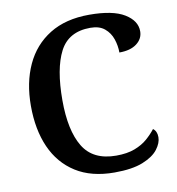

<svg xmlns="http://www.w3.org/2000/svg" viewBox="-82 -798 812 882"><g transform="rotate(-10 324.0 -357.0)"><path d="M382 10Q274 10 201.5 -36Q129 -82 92.5 -164.5Q56 -247 56 -358Q56 -466 94 -548.5Q132 -631 207 -677.5Q282 -724 392 -724Q502 -724 556 -691Q610 -658 610 -609Q610 -574 580.5 -551.5Q551 -529 499 -529Q499 -561 488.5 -592Q478 -623 453.5 -643.5Q429 -664 387 -664Q285 -664 244 -584.5Q203 -505 203 -358Q203 -217 249 -141Q295 -65 403 -65Q454 -65 489.5 -78.5Q525 -92 549 -113Q573 -134 590 -156Q608 -143 608 -115Q608 -88 586 -59Q564 -30 514.5 -10Q465 10 382 10Z"/></g></svg>

Font: Noto Serif Myanmar SemiBold
Style: Regular
Weight: 600
Designer: Ben Mitchell and the Monotype Design Team
Foundry: Monotype Imaging Inc.
Version: Version 2.106; ttfautohint (v1.8.4.7-5d5b)